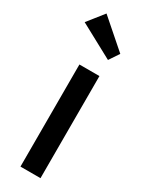

<svg xmlns="http://www.w3.org/2000/svg" viewBox="-210 -819 660 855"><g transform="rotate(30 119.5 -391.0)"><path d="M70 0V-525H173V0ZM170 -606 -4 -700 61 -782 204 -657Z"/></g></svg>

Font: Lexend Medium
Style: Regular
Weight: 500
Designer: Bonnie Shaver-Troup, Thomas Jockin
Foundry: Lexend
Version: Version 1.005